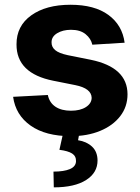

<svg xmlns="http://www.w3.org/2000/svg" viewBox="-20 -573 602 823"><path d="M514.2 -389.9 375.7 -381.4Q370 -407.7 346.9 -426.5Q323.9 -445.3 284.4 -445.3Q249.3 -445.3 225 -430.6Q200.6 -415.8 201 -391.3Q200.6 -371.8 216.4 -358.3Q232.2 -344.8 270.2 -336.6L369 -316.8Q526.3 -284.4 526.6 -169Q526.6 -115.4 495.2 -74.9Q463.8 -34.4 409.1 -11.9Q354.4 10.7 283.7 10.7Q175.4 10.7 111.2 -34.6Q46.9 -79.9 36.2 -158L185 -165.8Q192.1 -132.5 217.9 -115.4Q243.6 -98.4 284.1 -98.4Q323.9 -98.4 348.2 -114Q372.5 -129.6 372.9 -153.8Q371.8 -194.2 302.9 -208.1L208.5 -226.9Q50.1 -258.5 50.8 -382.8Q50.4 -461.6 113.8 -507.1Q177.2 -552.6 282 -552.6Q385.3 -552.6 444.8 -508.9Q504.3 -465.2 514.2 -389.9ZM250.7 -2.8H320.3L314.6 28.1Q351.2 33.7 374.5 55.4Q397.7 77.1 398.1 114.3Q398.4 167.3 349.1 198.7Q299.7 230.1 210.6 230.1L209.2 162.6Q253.9 162.6 279.5 151.8Q305 141 305.8 118.3Q306.5 96.2 289.1 85Q271.7 73.9 234.7 69.2Z"/></svg>

Font: Inter UI
Style: Bold
Weight: 700
Designer: Rasmus Andersson
Foundry: rsms
Version: 3.2;8d6f07862